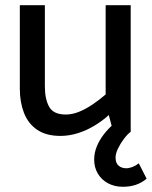

<svg xmlns="http://www.w3.org/2000/svg" viewBox="-20 -505 582 736"><path d="M415 -29Q395 -12 378 10Q361 32 351 56.5Q341 81 341 107Q341 137 355 160.5Q369 184 394 197.5Q419 211 451 211Q478 211 500.5 203.5Q523 196 542 180L512 121Q501 130 488 135Q475 140 464 140Q446 140 434.5 130Q423 120 423 99Q423 84 432 65Q441 46 454.5 28Q468 10 481 0ZM385 -485V-143Q362 -123 335.5 -105Q309 -87 283 -76.5Q257 -66 232 -66Q185 -66 168.5 -95.5Q152 -125 152 -174V-485H56V-165Q56 -113 72 -72Q88 -31 122.5 -7.5Q157 16 212 16Q245 16 278.5 5.5Q312 -5 342.5 -23.5Q373 -42 397 -64L414 0H481V-485Z"/></svg>

Font: Catamaran Medium
Style: Regular
Weight: 500
Designer: Pria Ravichandran
Version: Version 2.000